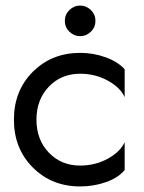

<svg xmlns="http://www.w3.org/2000/svg" viewBox="-20 -660 518 690"><path d="M229.5 -546Q213 -562 213 -585Q213 -608 229.5 -624Q246 -640 268 -640Q290 -640 306.5 -624Q323 -608 323 -585Q323 -562 306.5 -546Q290 -530 268 -530Q246 -530 229.5 -546ZM268 -65Q322 -65 367 -89.5Q412 -114 428 -149V-49Q405 -21 361 -5.5Q317 10 268 10Q166 10 98 -58Q30 -126 30 -230Q30 -334 98 -402Q166 -470 268 -470Q316 -470 360 -454Q404 -438 428 -411V-311Q412 -346 367 -370.5Q322 -395 268 -395Q200 -395 155.5 -348.5Q111 -302 111 -230Q111 -158 155.5 -111.5Q200 -65 268 -65Z"/></svg>

Font: renner_400book
Style: Book
Weight: 400
Version: Version 003.000 ; ttfautohint (v0.97) -l 8 -r 50 -G 200 -x 1